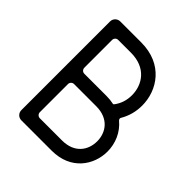

<svg xmlns="http://www.w3.org/2000/svg" viewBox="-210 -936 1083 1083"><g transform="rotate(45 331.0 -394.5)"><path d="M373 -355C473 -355 517 -288 517 -219C517 -148 473 -82 373 -82H196C183 -82 172 -93 172 -106V-331C172 -344 183 -355 196 -355ZM90 -41C90 -18 108 0 131 0H373C525 0 599 -111 599 -219C599 -283 573 -346 521 -389C518 -392 516 -396 516 -400C516 -403 517 -406 518 -407C542 -448 554 -492 554 -541C554 -662 472 -789 298 -789H131C108 -789 90 -771 90 -748ZM298 -707C419 -707 472 -625 472 -541C472 -500 460 -464 436 -433C435 -432 433 -431 430 -431C412 -435 393 -437 373 -437H196C183 -437 172 -447 172 -462V-682C172 -697 183 -707 196 -707Z"/></g></svg>

Font: Fabada
Style: Regular
Weight: 400
Designer: deFharo
Foundry: deFharo.com
Version: Version 4.000 2011 initial release